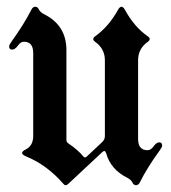

<svg xmlns="http://www.w3.org/2000/svg" viewBox="-20 -543 511 573"><path d="M7.3 0ZM463.9 -108.4Q463.9 -104 456.1 -93.3Q418.5 -41.5 397.5 1Q393.1 9.8 386 9.8Q378.9 9.8 375 1.5Q371.1 -6.8 359.4 -12.7Q310.5 -37.1 296.9 -85.4Q294.4 -92.3 291.5 -92.3Q288.6 -92.3 285.6 -89.4L183.6 5.9Q179.2 9.8 175.8 9.8Q172.4 9.8 169.4 5.9Q120.6 -50.3 59.1 -75.7Q45.9 -81.1 45.9 -86.4Q45.9 -91.8 57.1 -97.2Q79.1 -108.4 79.1 -137.2V-384.8Q79.1 -418.5 51.3 -418.5Q41.5 -418.5 33.2 -406.7Q24.9 -395 16.1 -395Q7.3 -395 7.3 -404.8Q7.3 -409.2 15.1 -419.9Q52.2 -471.7 73.7 -514.2Q78.1 -522.9 85.2 -522.9Q92.3 -522.9 96.2 -514.6Q100.1 -506.3 111.8 -500.5Q178.2 -467.3 178.2 -393.6V-126Q178.2 -119.1 183.1 -115.7Q213.4 -95.2 229 -75.7Q231 -73.2 233.6 -73.2Q236.3 -73.2 238.8 -75.7L284.7 -118.7Q293 -126.5 293 -136.7V-363.3Q293 -397.5 263.7 -418.5Q258.3 -422.4 258.3 -426.5Q258.3 -430.7 264.6 -435.1Q304.7 -463.9 332.5 -514.2Q337.4 -522.9 342.5 -522.9Q347.7 -522.9 352.5 -514.2Q381.3 -461.9 420.4 -435.1Q426.8 -430.7 426.8 -426.5Q426.8 -422.4 421.4 -418.5Q392.1 -397.9 392.1 -363.3V-128.4Q392.1 -94.7 420.4 -94.7Q430.2 -94.7 438.5 -106.4Q446.8 -118.2 455.3 -118.2Q463.9 -118.2 463.9 -108.4Z"/></svg>

Font: UnifrakturMaguntia21
Style: Book
Weight: 400
Designer: j. 'mach' wust, Gerrit Ansmann, Georg Duffner, based on a font by Peter Wiegel, original typeface by Carl Albert Fahrenw
Version: Version 2017-03-19